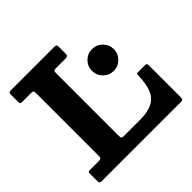

<svg xmlns="http://www.w3.org/2000/svg" viewBox="-183 -935 1120 1120"><g transform="rotate(-45 377.0 -375.0)"><path d="M120 -655H48Q37.5 -655 34.5 -658.5Q31.5 -662 31.5 -673V-729.5Q31.5 -742.5 34.8 -746.2Q38 -750 51.5 -750H404Q417.5 -750 422 -746.8Q426.5 -743.5 426.5 -729.5V-675.5Q426.5 -662 421.8 -658.5Q417 -655 404.5 -655H329Q316 -655 311.2 -652Q306.5 -649 306.5 -635.5V-117Q306.5 -103 310.5 -99Q314.5 -95 329 -95H461.5Q553.5 -95 593.5 -137Q633.5 -179 636 -282Q636.5 -293.5 638.2 -296.8Q640 -300 652 -300H702Q713 -300 717.2 -297.5Q721.5 -295 721.5 -284V-24.5Q721.5 -9.5 718.2 -4.8Q715 0 700.5 0H53.5Q40 0 35.8 -3.5Q31.5 -7 31.5 -21V-78Q31.5 -87.5 33.5 -91.2Q35.5 -95 45 -95H116.5Q131.5 -95 136.5 -98.8Q141.5 -102.5 141.5 -118.5V-633Q141.5 -647 137.8 -651Q134 -655 120 -655ZM464 -495Q464 -532 490.2 -558.5Q516.5 -585 554 -585Q591 -585 617.5 -558.5Q644 -532 644 -495Q644 -458 617.5 -431.5Q591 -405 554 -405Q516.5 -405 490.2 -431.5Q464 -458 464 -495Z"/></g></svg>

Font: Besley
Style: Bold
Weight: 700
Designer: Owen Earl
Foundry: indestructible type*
Version: Version 2.001; ttfautohint (v1.8.3)